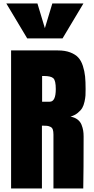

<svg xmlns="http://www.w3.org/2000/svg" viewBox="-20 -1062 527 1082"><path d="M332.5 -845.7H133.3L15.6 -1042.5H190.9L232.9 -903.3L274.9 -1042.5H450.2ZM216.3 -354Q216.3 -354 216.3 0H42.5V-777.8H306.2Q346.7 -777.8 375.5 -766.8Q404.3 -755.9 420.9 -738Q437.5 -720.2 447 -690.7Q456.5 -661.1 459.5 -631.6Q462.4 -602.1 462.4 -560.1Q462.4 -538.1 461.7 -524.2Q460.9 -510.3 456.3 -489Q451.7 -467.8 443.4 -453.6Q435.1 -439.5 418.2 -425.8Q401.4 -412.1 377.4 -404.8Q401.4 -400.4 417 -388.4Q432.6 -376.5 439.5 -358.9Q446.3 -341.3 448.7 -326.4Q451.2 -311.5 451.2 -293Q451.2 -100.1 449.2 0H281.2V-303.2Q281.2 -321.3 277.6 -332Q273.9 -342.8 263.9 -347.4Q253.9 -352.1 244.6 -353Q235.4 -354 216.3 -354ZM217.3 -633.8V-488.8H260.3Q294.4 -488.8 294.4 -560.1Q294.4 -607.4 281 -620.6Q267.6 -633.8 226.6 -633.8Z"/></svg>

Font: Anton
Style: Regular
Weight: 400
Foundry: vernon adams
Version: Version 1.000